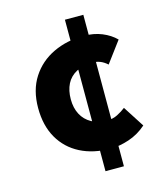

<svg xmlns="http://www.w3.org/2000/svg" viewBox="-117 -840 844 977"><g transform="rotate(-15 304.5 -351.0)"><path d="M373 -56Q282 -56 213.5 -91Q145 -126 107 -192Q69 -258 69 -351Q69 -445 111.5 -511Q154 -577 226.5 -611.5Q299 -646 388 -646Q441 -646 483.5 -628.5Q526 -611 555 -582L473 -472Q454 -489 435.5 -496Q417 -503 399 -503Q346 -503 310.5 -484Q275 -465 258 -431Q241 -397 241 -351Q241 -305 259 -271Q277 -237 311 -218Q345 -199 393 -199Q423 -199 447.5 -211.5Q472 -224 491 -239L563 -127Q521 -90 470 -73Q419 -56 373 -56ZM317 48V-750H414V48Z"/></g></svg>

Font: Noto Sans SC Thin Black
Style: Regular
Weight: 900
Version: Version 2.004-H2;hotconv 1.0.118;makeotfexe 2.5.65603